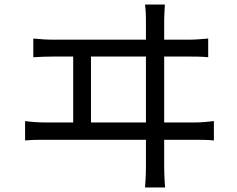

<svg xmlns="http://www.w3.org/2000/svg" viewBox="-20 -788 1040 842"><path d="M126 -619V-537C157 -539 187 -540 215 -540H301V-251H178C150 -251 120 -253 90 -257V-172C121 -175 151 -175 178 -175H620V-59C620 -49 620 -15 616 34H704C700 -15 700 -51 700 -61V-175H835C855 -175 891 -175 918 -172V-257C892 -254 865 -251 835 -251H700V-540H810C830 -540 866 -540 893 -537V-619C867 -617 841 -614 810 -614H700V-698C700 -710 701 -736 703 -768H616C620 -735 620 -712 620 -698V-614H215C186 -614 155 -616 126 -619ZM620 -251H379V-540H620Z"/></svg>

Font: Noto Sans CJK SC
Style: Regular
Weight: 400
Designer: Ryoko NISHIZUKA 西塚涼子 (kana, bopomofo & ideographs); Paul D. Hunt (Latin, Greek & Cyrillic); Sandoll Communications 산돌커뮤니
Foundry: Adobe
Version: Version 2.004;hotconv 1.0.118;makeotfexe 2.5.65603